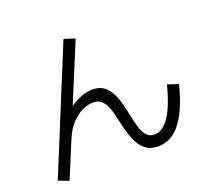

<svg xmlns="http://www.w3.org/2000/svg" viewBox="-130 -914 1199 1103"><g transform="rotate(-20 469.0 -362.0)"><path d="M51.8 2.9 361.3 -751 427.7 -729.5 256.8 -316.4 233.4 -333Q276.4 -374 324.2 -397.5Q372.1 -420.9 417 -420.9Q464.8 -420.9 494.1 -394.5Q523.4 -368.2 540 -323.7Q556.6 -279.3 570.3 -209Q582 -155.3 591.3 -125Q600.6 -94.7 618.7 -75.2Q636.7 -55.7 666 -55.7Q699.2 -55.7 729 -83Q758.8 -110.4 784.2 -165Q809.6 -219.7 830.1 -301.8L896.5 -280.3Q871.1 -180.7 837.4 -115.2Q803.7 -49.8 760.3 -17.1Q716.8 15.6 662.1 15.6Q613.3 15.6 582.5 -10.7Q551.8 -37.1 534.2 -80.6Q516.6 -124 502 -191.4Q490.2 -247.1 479 -278.8Q467.8 -310.5 448.2 -330.1Q428.7 -349.6 395.5 -349.6Q363.3 -349.6 328.1 -333Q293 -316.4 261.2 -282.2Q229.5 -248 209 -198.2L115.2 27.3Z"/></g></svg>

Font: Pretendard JP Variable
Style: Regular
Weight: 400
Designer: Base glyphs from Inter by Rasmus Andersson; Hangul glyphs from Noto Sans CJK(Source Han Sans) by Jang Soo-young and Kang
Foundry: Kil Hyung-jin
Version: Version 1.307;Glyphs 3.2 (3192)